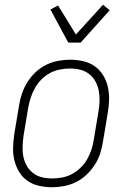

<svg xmlns="http://www.w3.org/2000/svg" viewBox="-20 -779 540 807"><path d="M199 8Q171 8 144 2Q117 -4 95.5 -19Q74 -34 60.5 -56.5Q47 -79 40.5 -105Q34 -131 35 -159Q36 -187 40 -215L60 -335Q64 -361 72.5 -386Q81 -411 95 -433.5Q109 -456 129 -475Q149 -494 173 -506Q197 -518 223 -523Q249 -528 274 -528Q302 -528 329 -522Q356 -516 377.5 -501Q399 -486 413 -463.5Q427 -441 433 -415Q439 -389 438.5 -361Q438 -333 433 -305L413 -185Q409 -159 401 -134Q393 -109 378.5 -86.5Q364 -64 344 -45Q324 -26 300 -14Q276 -2 250 3Q224 8 199 8ZM200 -29Q220 -29 241.5 -33Q263 -37 282.5 -47.5Q302 -58 318.5 -74Q335 -90 346 -109Q357 -128 364 -149Q371 -170 374 -191L394 -311Q398 -333 398.5 -355Q399 -377 395 -398Q391 -419 381 -437Q371 -455 354.5 -468Q338 -481 317.5 -486Q297 -491 274 -491Q254 -491 232.5 -487Q211 -483 191 -472.5Q171 -462 155 -446Q139 -430 128 -411Q117 -392 110 -371Q103 -350 99 -329L79 -209Q76 -187 75 -165Q74 -143 78 -122Q82 -101 92 -83Q102 -65 118.5 -52Q135 -39 156 -34Q177 -29 200 -29ZM267 -600 192 -739 224 -756 299 -634 413 -759 441 -736 319 -600Z"/></svg>

Font: Iosevka Term Curly XLt Obl
Style: Regular
Weight: 200
Italic angle: -9°
Designer: Belleve Invis
Foundry: Belleve Invis
Version: Version 32.3.0